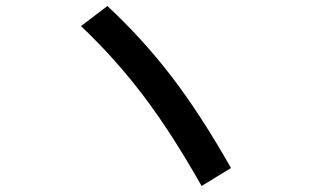

<svg xmlns="http://www.w3.org/2000/svg" viewBox="-20 -685 1040 640"><path d="M250 -598 338 -665Q457 -554 553 -428.5Q649 -303 750 -125L652 -65Q552 -242 457.5 -366.5Q363 -491 250 -598Z"/></svg>

Font: Mplus 1p Medium
Style: Regular
Weight: 500
Version: Version 1.061